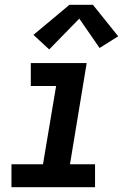

<svg xmlns="http://www.w3.org/2000/svg" viewBox="-20 -784 540 804"><path d="M28 0V-96H160L215 -424H109V-520H343L273 -96H378V0ZM186 -577 120 -638 271 -764H369L475 -632L397 -583L312 -706Z"/></svg>

Font: Iosevka SS04 Oblique
Style: Bold
Weight: 700
Italic angle: -9°
Monospace: yes
Designer: Belleve Invis
Foundry: Belleve Invis
Version: Version 19.0.0; ttfautohint (v1.8.4)